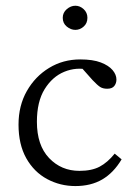

<svg xmlns="http://www.w3.org/2000/svg" viewBox="-20 -625 438 653"><path d="M236.3 7.8Q184.6 7.8 140.1 -16.1Q95.7 -40 69.3 -86.9Q43 -133.8 43 -201.2Q43 -265.6 71.3 -315.4Q99.6 -365.2 147 -394Q194.3 -422.9 252.9 -422.9Q295.9 -422.9 322.8 -412.6Q349.6 -402.3 362.8 -386.7Q376 -371.1 376 -354.5Q376 -341.8 368.7 -332.5Q361.3 -323.2 344.7 -323.2Q330.1 -323.2 320.8 -329.1Q311.5 -335 294.9 -352.5L254.9 -397.5L282.2 -387.7Q239.3 -397.5 198.7 -380.9Q158.2 -364.3 131.8 -321.8Q105.5 -279.3 105.5 -210.9Q105.5 -130.9 147 -87.4Q188.5 -43.9 250 -43.9Q292 -43.9 318.8 -58.1Q345.7 -72.3 370.1 -102.5L393.6 -83Q366.2 -37.1 327.6 -14.6Q289.1 7.8 236.3 7.8ZM236.3 -523.4Q220.7 -523.4 207 -534.7Q193.4 -545.9 193.4 -564.5Q193.4 -582 207 -593.8Q220.7 -605.5 236.3 -605.5Q252 -605.5 264.6 -593.8Q277.3 -582 277.3 -564.5Q277.3 -545.9 264.6 -534.7Q252 -523.4 236.3 -523.4Z"/></svg>

Font: Crimson Pro ExtraLight
Style: Regular
Weight: 250
Designer: Jacques Le Bailly
Foundry: Baron von Fonthausen
Version: Version 1.003